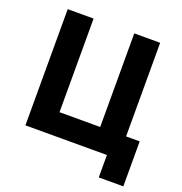

<svg xmlns="http://www.w3.org/2000/svg" viewBox="-146 -826 1028 1087"><g transform="rotate(20 367.5 -282.5)"><path d="M568 135H716V-136H634V-700H478V-136H233V-700H77V0H568Z"/></g></svg>

Font: Fixel Display Bold
Style: Bold
Weight: 700
Designer: AlfaBravo + MacPaw
Foundry: Kyrylo Tkachov, Marchela Mozhyna, Serhii Makarenko, Maria Weinstein, Zakhar Kryvoshyya
Version: Version 1.211